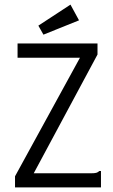

<svg xmlns="http://www.w3.org/2000/svg" viewBox="-20 -811 490 831"><path d="M45 -48 326 -561H56V-623H402V-575L126 -61H373Q389 -61 396.5 -63Q404 -65 410 -71H417V0H45ZM168 -661 146 -700 285 -791 322 -723Z"/></svg>

Font: Inconsolata SemiCondensed
Style: Regular
Weight: 400
Width: 4
Monospace: yes
Designer: Raph Levien, Cyreal, Brenton Simpson
Foundry: Raph Levien, Cyreal, Google
Version: Version 3.001; ttfautohint (v1.8.2.53-6de2)